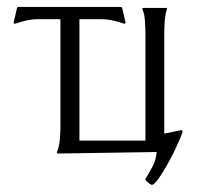

<svg xmlns="http://www.w3.org/2000/svg" viewBox="-20 -441 574 557"><path d="M401.9 -33.2V-343.3Q401.9 -350.6 401.6 -360.1Q401.4 -369.6 400.6 -379.4Q399.9 -389.2 398.2 -398.2Q396.5 -407.2 393.1 -414.1V-417Q393.6 -417 394.5 -417.5Q395.5 -418 396 -418H463.4L464.4 -417V-414.1Q461.4 -406.7 460 -397.7Q458.5 -388.7 457.8 -379.2Q457 -369.6 456.8 -360.4Q456.5 -351.1 456.5 -343.3V-53.2L505.9 -63.5L508.8 -62.5L509.8 -59.1Q507.8 -52.2 502.2 -38.8Q496.6 -25.4 488.8 -8.8Q481 7.8 471.4 25.4Q461.9 43 452.6 58.1Q443.4 73.2 435.1 83.5Q426.8 93.8 420.9 95.7Q415 93.3 409.9 88.9Q404.8 84.5 400.9 79.6Q413.1 59.6 422.6 42Q432.1 24.4 434.6 0L147.5 4.4L145 3.4V0.5Q147.9 -5.9 150.1 -14.9Q152.3 -23.9 153.3 -33.9Q154.3 -43.9 154.8 -53.2Q155.3 -62.5 155.3 -69.8V-385.3H90.8Q73.7 -385.3 56.9 -381.6Q40 -377.9 23.9 -372.1L20.5 -373L19.5 -376L29.8 -419.4L33.2 -420.9H330.1L334 -419.4L344.2 -376L343.3 -373L340.3 -372.1Q324.2 -377.9 307.1 -381.6Q290 -385.3 272.9 -385.3H210.4V-33.2Z"/></svg>

Font: CAT Linz
Style: Regular
Weight: 400
Designer: Peter Wiegel
Foundry: Peter Wiegel
Version: Version 1.08